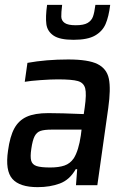

<svg xmlns="http://www.w3.org/2000/svg" viewBox="-20 -763 538 791"><path d="M1 0ZM13 -142Q21 -201 39 -234Q57 -267 90 -282Q123 -297 179 -297Q230 -297 325 -293L329 -320Q337 -376 331 -399Q325 -422 301 -429Q277 -436 218 -436Q190 -436 147.5 -433Q105 -430 82 -426L93 -504Q170 -518 261 -518Q344 -518 382 -499Q420 -480 428.5 -438.5Q437 -397 426 -318L381 0H293L298 -66H292Q267 -22 226.5 -7Q186 8 135 8Q61 8 31 -26Q1 -60 13 -142ZM284 -111Q304 -143 313 -205L316 -229H193Q162 -229 146.5 -223.5Q131 -218 122.5 -201.5Q114 -185 109 -150Q104 -117 108.5 -101Q113 -85 130.5 -79Q148 -73 187 -73Q222 -73 245.5 -81Q269 -89 284 -111ZM283 -599Q226 -599 200.5 -616.5Q175 -634 171 -663.5Q167 -693 174 -743H236Q232 -710 232.5 -694Q233 -678 246.5 -668.5Q260 -659 292 -659Q325 -659 341 -668.5Q357 -678 363 -694.5Q369 -711 373 -743H434Q428 -694 415 -664Q402 -634 371.5 -616.5Q341 -599 283 -599Z"/></svg>

Font: Assailand Medium
Style: Italic
Weight: 500
Italic angle: -8°
Designer: Hector Gatti with collaboration of the Omnibus-Type team
Foundry: Omnibus-Type
Version: Version 0.072;October 19, 2019;FontCreator 12.0.0.2547 64-bi